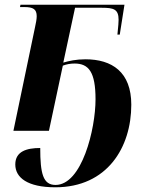

<svg xmlns="http://www.w3.org/2000/svg" viewBox="-20 -556 631 816"><path d="M215 240C436 240 538 70 538 -111C538 -250 456 -304 343 -304C303 -304 273 -297 249 -290L299 -523H413C463 -523 484 -517 484 -472C484 -463 483 -445 479 -409H489L509 -536H67L65 -526H83C121 -526 136 -517 136 -487C136 -476 133 -458 129 -441L37 0H188L247 -277C263 -283 279 -286 297 -286C357 -286 386 -250 386 -134C386 -7 328 230 216 230C163 230 151 182 151 73C94 73 45 87 45 143C45 199 97 240 215 240Z"/></svg>

Font: Noto Serif Display
Style: Bold Italic
Weight: 700
Italic angle: -12°
Designer: Monotype Design Team
Foundry: Monotype Imaging Inc.
Version: Version 2.009